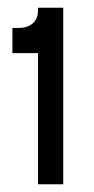

<svg xmlns="http://www.w3.org/2000/svg" viewBox="-20 -805 243 495"><path d="M78 -330V-668H12V-733H28Q51.5 -733 64.8 -745Q78 -757 78 -778V-785H143V-330Z"/></svg>

Font: Mohave Medium
Style: Regular
Weight: 500
Designer: Gumpita Rahayu
Foundry: Tokotype
Version: Version 2.003